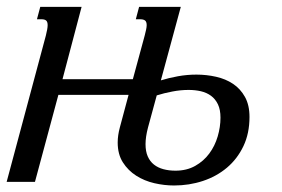

<svg xmlns="http://www.w3.org/2000/svg" viewBox="-47 -539 836 569"><path d="M692.4 -192.4Q692.4 -143.6 674.3 -105.7Q656.2 -67.9 625.5 -42Q594.7 -16.1 554.2 -2.7Q513.7 10.7 468.8 10.7Q439.9 10.7 410.4 3.9Q380.9 -2.9 356.7 -18.3Q332.5 -33.7 317.1 -57.9Q301.8 -82 301.8 -116.7Q301.8 -137.7 308.1 -161.1L334 -257.8H126L56.6 0H-27.3L88.9 -433.6Q91.3 -443.8 92.8 -451.4Q94.2 -459 94.2 -464.4Q94.2 -474.6 89.6 -478.3Q85 -481.9 76.2 -481.9H62.5L72.3 -518.6H194.8L138.2 -304.2H346.7L381.8 -433.6Q384.3 -443.4 386 -451.2Q387.7 -459 387.7 -464.4Q387.7 -474.6 382.8 -478.3Q377.9 -481.9 369.1 -481.9H355.5L365.2 -518.6H488.8L429.7 -300.8Q453.1 -308.1 480.2 -313Q507.3 -317.9 535.2 -317.9Q564.9 -317.9 593.3 -311.5Q621.6 -305.2 643.6 -290.5Q665.5 -275.9 679 -251.7Q692.4 -227.5 692.4 -192.4ZM384.3 -111.8Q384.3 -90.3 390.9 -75.4Q397.5 -60.5 409.2 -51.3Q420.9 -42 437.3 -37.6Q453.6 -33.2 473.1 -33.2Q506.3 -33.2 531.5 -47.4Q556.6 -61.5 573.2 -84Q589.8 -106.4 598.1 -134.5Q606.4 -162.6 606.4 -190.4Q606.4 -213.9 598.9 -229.7Q591.3 -245.6 578.4 -255.1Q565.4 -264.6 548.3 -268.6Q531.2 -272.5 512.2 -272.5Q488.3 -272.5 463.9 -267.8Q439.5 -263.2 417.5 -256.3L391.6 -161.1Q384.3 -133.3 384.3 -111.8Z"/></svg>

Font: Arian AMU Serif
Style: Italic
Weight: 400
Italic angle: -15°
Designer: Ruben Hakobyan (Tarumian)
Foundry: Ruben Hakobyan (Tarumian)
Version: Version 1.002